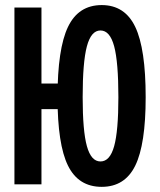

<svg xmlns="http://www.w3.org/2000/svg" viewBox="-20 -723 626 753"><path d="M378.9 9.8Q287.6 9.8 246.6 -73.5Q205.6 -156.7 205.6 -341.8Q205.6 -531.7 246.6 -617.4Q287.6 -703.1 378.9 -703.1Q469.7 -703.1 510.5 -617.4Q551.3 -531.7 551.3 -341.8Q551.3 -156.7 510.5 -73.5Q469.7 9.8 378.9 9.8ZM36.6 0V-693.4H142.6V0ZM79.1 -294.9V-395.5H240.7V-294.9ZM374 -89.8Q411.1 -89.8 427.7 -149.7Q444.3 -209.5 444.3 -341.8Q444.3 -479.5 427.7 -541.5Q411.1 -603.5 374 -603.5Q337.4 -603.5 320.8 -541.5Q304.2 -479.5 304.2 -341.8Q304.2 -209.5 320.8 -149.7Q337.4 -89.8 374 -89.8Z"/></svg>

Font: Cascadia Code Medium
Style: Regular
Weight: 500
Monospace: yes
Designer: Aaron Bell
Foundry: Saja Typeworks
Version: Version 2407.024